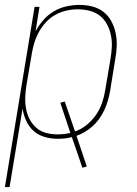

<svg xmlns="http://www.w3.org/2000/svg" viewBox="-38 -558 558 783"><path d="M-18 205 103 -530H123L107 -430Q120 -455 139 -476.5Q158 -498 182 -512Q206 -526 233 -532Q260 -538 286 -538Q313 -538 338.5 -531.5Q364 -525 384 -509.5Q404 -494 416 -471.5Q428 -449 433.5 -423.5Q439 -398 438 -371Q437 -344 432 -317L411 -187Q406 -158 396 -130Q386 -102 369 -77Q352 -52 327 -33Q302 -14 274 -4L316 121L298 126L255 1Q241 5 226.5 6.5Q212 8 197 8Q170 8 144 0.5Q118 -7 99 -24Q80 -41 69 -65Q58 -89 54 -115L1 205ZM197 -10Q210 -10 223 -11.5Q236 -13 249 -16L208 -139L226 -144L268 -22Q294 -31 316 -49Q338 -67 353.5 -89.5Q369 -112 378 -138Q387 -164 391 -190L413 -320Q417 -344 418 -368.5Q419 -393 414 -416Q409 -439 398 -459.5Q387 -480 369 -494Q351 -508 327.5 -514Q304 -520 280 -520Q257 -520 234 -515Q211 -510 189.5 -498.5Q168 -487 151 -469Q134 -451 122 -430Q110 -409 103 -386.5Q96 -364 92 -341L70 -211Q66 -187 65 -163Q64 -139 68 -116Q72 -93 82.5 -72.5Q93 -52 110 -37Q127 -22 149.5 -16Q172 -10 197 -10Z"/></svg>

Font: Iosevka Curly Thin Oblique
Style: Regular
Weight: 100
Italic angle: -9°
Monospace: yes
Designer: Belleve Invis
Foundry: Belleve Invis
Version: Version 11.1.0; ttfautohint (v1.8.3)